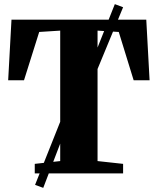

<svg xmlns="http://www.w3.org/2000/svg" viewBox="-20 -838 762 928"><path d="M271 -59.5V-690L169.5 -683.5L96 -450H19.5L35.5 -743H687L703 -450H626L554 -683.5L451.5 -690V-59.5L575 -46V0H148V-46ZM149.5 55.5 325 -385 371.5 -407 535 -818 575 -803 406 -394.5 357.5 -369.5 189 70Z"/></svg>

Font: Merriweather 72pt Black
Style: Regular
Weight: 900
Version: Version 2.100